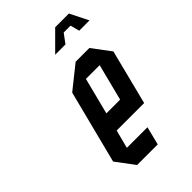

<svg xmlns="http://www.w3.org/2000/svg" viewBox="-203 -746 824 824"><g transform="rotate(-45 209.5 -333.5)"><path d="M270.8 -83.3 250 0H125L62.5 -83.3L147.5 -416.7L251.7 -500H335L397.5 -416.7L334.2 -166.7H167.5L145.8 -83.3ZM188.3 -250H271.7L314.2 -416.7H230.8ZM377.5 -666.7 419.2 -583.3H356.7L345.8 -625H304.2L273.3 -583.3H210.8L294.2 -666.7Z"/></g></svg>

Font: Yulong
Style: Italic
Weight: 400
Italic angle: -14.25°
Designer: GGBotNet
Foundry: f0n7.com
Version: 1.00